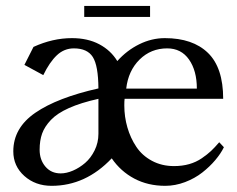

<svg xmlns="http://www.w3.org/2000/svg" viewBox="-20 -618 792 641"><path d="M220.2 -490.7Q272.9 -490.7 311.5 -470.2Q350.1 -449.7 371.6 -414.1Q403.3 -449.7 444.8 -470.2Q486.3 -490.7 530.3 -490.7Q623.5 -490.7 674.3 -441.4Q725.1 -392.1 725.1 -288.1H396Q395 -280.8 395 -266.1Q395 -228 405.3 -192.6Q415.5 -157.2 435.1 -127.9Q454.6 -98.6 487.3 -81.1Q520 -63.5 561 -63.5Q588.4 -63.5 611.6 -70.1Q634.8 -76.7 653.6 -89.6Q672.4 -102.5 684.6 -114Q696.8 -125.5 711.9 -143.1L727.5 -126.5Q717.3 -105.5 698.7 -83.5Q680.2 -61.5 655.3 -42Q630.4 -22.5 597.7 -10Q564.9 2.4 531.7 2.4Q474.1 2.4 428.5 -21.7Q382.8 -45.9 353 -89.4Q266.1 2.4 152.3 2.4Q98.1 2.4 61.3 -30.5Q24.4 -63.5 24.4 -112.8Q24.4 -190.9 97.9 -241.5Q171.4 -292 308.6 -322.8Q308.1 -398.9 289.8 -427.7Q271.5 -456.5 226.6 -456.5Q194.3 -456.5 169.9 -433.6Q145.5 -410.6 124.5 -367.2L61.5 -401.4L91.8 -461.4Q155.8 -490.7 220.2 -490.7ZM401.4 -322.3H637.2Q637.2 -381.8 611.1 -419.2Q585 -456.5 538.1 -456.5Q483.9 -456.5 446 -419.2Q408.2 -381.8 401.4 -322.3ZM308.6 -171.4V-288.1Q249.5 -274.9 210.2 -257.3Q170.9 -239.7 149.9 -217.5Q128.9 -195.3 120.6 -172.1Q112.3 -148.9 112.3 -118.2Q112.3 -84.5 131.6 -61.8Q150.9 -39.1 182.6 -39.1Q201.7 -39.1 223.4 -48.3Q245.1 -57.6 264.2 -74Q283.2 -90.3 295.9 -116Q308.6 -141.6 308.6 -171.4ZM481 -598.1V-561.5H261.2V-598.1Z"/></svg>

Font: Flanker
Style: Regular
Weight: 400
Designer: Flanker
Foundry: Flanker
Version: Version 2.027